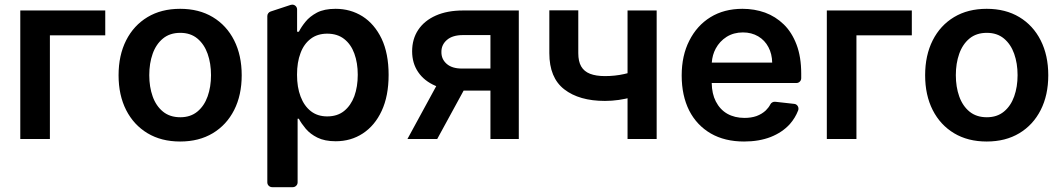

<svg xmlns="http://www.w3.org/2000/svg" viewBox="-20 -590 4512 815"><path d="M66.1 -545.5H426.8V-440H191.8V0H66.1Z M483.3 -270.6Q483.3 -355.1 515.4 -418.7Q547.6 -482.2 606.2 -517.4Q664.8 -552.6 744.7 -552.6Q824.6 -552.6 883.2 -517.4Q941.8 -482.2 973.9 -418.7Q1006 -355.1 1006 -270.6Q1006 -186.1 973.9 -122.9Q941.8 -59.7 883.2 -24.5Q824.6 10.7 744.7 10.7Q664.8 10.7 606.2 -24.5Q547.6 -59.7 515.4 -122.9Q483.3 -186.1 483.3 -270.6ZM875.7 -271Q875.7 -321 861.3 -361.7Q846.9 -402.3 817.8 -426.5Q788.7 -450.6 745.4 -450.6Q701 -450.6 671.7 -426.5Q642.4 -402.3 628 -361.7Q613.6 -321 613.6 -271Q613.6 -221.2 628 -180.8Q642.4 -140.3 671.7 -116.3Q701 -92.3 745.4 -92.3Q788.7 -92.3 817.8 -116.3Q846.9 -140.3 861.3 -180.8Q875.7 -221.2 875.7 -271Z M1114.7 183.9V-521.7Q1114.7 -528.4 1118.6 -533.7Q1122.5 -539.1 1128.9 -541.2L1213.8 -569.2Q1217 -570.3 1220.5 -570.3Q1229 -570.3 1235.1 -564.3Q1241.1 -558.2 1241.1 -549.7V-455.3H1248.6Q1259.2 -476.2 1276.6 -497.5Q1294.4 -519.9 1325.6 -536.6Q1356.5 -552.6 1404.5 -552.6Q1467.7 -552.6 1518.8 -520.6Q1569.6 -488.3 1599.8 -425.8Q1629.6 -362.9 1629.6 -272Q1629.6 -182.5 1600.1 -119.3Q1571 -56.8 1519.9 -23.4Q1469.5 9.6 1404.8 9.6Q1358.3 9.6 1327.1 -6Q1296.9 -21 1277.7 -43.7Q1258.5 -66.8 1248.6 -85.9H1243.3V183.9Q1243.3 192.5 1237.2 198.5Q1231.2 204.5 1222.7 204.5H1135.7Q1126.8 204.5 1120.7 198.5Q1114.7 192.5 1114.7 183.9ZM1256 -180Q1271 -140.3 1299.7 -117.9Q1328.1 -95.9 1369 -95.9Q1411.9 -95.9 1440.3 -118.6Q1469.1 -141.7 1484 -181.5Q1498.6 -221.9 1498.6 -272.7Q1498.6 -323.2 1484 -362.9Q1469.8 -402 1440.7 -424.7Q1411.9 -447.1 1369 -447.1Q1327.4 -447.1 1299 -425.4Q1269.9 -403.4 1255.7 -364.7Q1240.8 -326 1240.8 -272.7Q1240.8 -219.5 1256 -180Z M2061.8 -441.1H1945.3Q1900.9 -441.1 1877.1 -420.5Q1853.3 -399.9 1853.7 -369.3Q1853.3 -338.8 1876.1 -318.9Q1898.8 -299 1941.1 -299H2102.3V-205.3H1941.1Q1875.7 -205.3 1828.1 -225.9Q1780.5 -246.4 1755 -284.1Q1729.4 -321.7 1729.4 -372.2Q1729.4 -424.7 1755.5 -463.6Q1781.6 -502.5 1830.1 -524Q1878.6 -545.5 1945.3 -545.5H2182.2V0H2061.8ZM1861.9 -279.8H1988.6L1835.9 0H1709.5Z M2311.8 -364.3V-546.2H2434.7V-364.3Q2434.7 -329.2 2447.1 -307.9Q2459.5 -286.6 2484.7 -276.8Q2509.9 -267 2547.9 -267Q2590.6 -267 2628.9 -275.6Q2667.3 -284.1 2709.5 -299V-193.9Q2688.6 -184.7 2662.1 -177.4Q2635.7 -170.1 2606.4 -165.8Q2577.1 -161.6 2547.9 -161.6Q2438.6 -161.6 2375.2 -210.8Q2311.8 -259.9 2311.8 -364.3ZM2643.8 -545.5H2767.4V0H2643.8Z M2997.2 -23.4Q2937.5 -58.2 2905.5 -120.7Q2873.6 -184.3 2873.6 -269.5Q2873.6 -354 2905.9 -417.3Q2938.2 -481.5 2995.7 -517Q3053.6 -552.6 3131.7 -552.6Q3182.2 -552.6 3227.3 -536.6Q3272.4 -519.9 3306.8 -486.5Q3341.3 -453.1 3361.2 -400.6Q3381 -348.4 3381 -277V-258.2Q3381 -249.6 3375 -243.6Q3369 -237.6 3360.4 -237.6H3001.1Q3001.8 -191.8 3018.5 -159.4Q3036.2 -125 3067.1 -107.2Q3098.7 -89.5 3140.3 -89.5Q3168.7 -89.5 3191.1 -97.3Q3214.1 -105.8 3230.5 -121.1Q3242.9 -133.2 3250 -147Q3252.8 -152.7 3258.7 -155.7Q3264.6 -158.7 3271 -158L3350.9 -149.1Q3359 -148.4 3364.2 -142.4Q3369.3 -136.4 3369.3 -128.6Q3369.3 -124.3 3367.9 -121.1Q3355.8 -89.5 3332.7 -63.2Q3300.8 -28.1 3251.4 -8.5Q3202.1 10.7 3138.5 10.7Q3056.5 10.7 2997.2 -23.4ZM3257.8 -324.2Q3257.1 -361.2 3241.8 -389.9Q3226.6 -419 3198.5 -435.7Q3170.1 -452.4 3133.5 -452.4Q3094.5 -452.4 3064.3 -433.6Q3034.8 -414.8 3018.1 -383.9Q3003.6 -356.9 3001.4 -324.2Z M3489.7 -545.5H3850.5V-440H3615.4V0H3489.7Z M3907 -270.6Q3907 -355.1 3939.1 -418.7Q3971.2 -482.2 4029.8 -517.4Q4088.4 -552.6 4168.3 -552.6Q4248.2 -552.6 4306.8 -517.4Q4365.4 -482.2 4397.5 -418.7Q4429.7 -355.1 4429.7 -270.6Q4429.7 -186.1 4397.5 -122.9Q4365.4 -59.7 4306.8 -24.5Q4248.2 10.7 4168.3 10.7Q4088.4 10.7 4029.8 -24.5Q3971.2 -59.7 3939.1 -122.9Q3907 -186.1 3907 -270.6ZM4299.4 -271Q4299.4 -321 4285 -361.7Q4270.6 -402.3 4241.5 -426.5Q4212.4 -450.6 4169 -450.6Q4124.6 -450.6 4095.3 -426.5Q4066.1 -402.3 4051.7 -361.7Q4037.3 -321 4037.3 -271Q4037.3 -221.2 4051.7 -180.8Q4066.1 -140.3 4095.3 -116.3Q4124.6 -92.3 4169 -92.3Q4212.4 -92.3 4241.5 -116.3Q4270.6 -140.3 4285 -180.8Q4299.4 -221.2 4299.4 -271Z"/></svg>

Font: DeltaSans SemiBold
Style: Regular
Weight: 600
Designer: Rasmus Andersson
Foundry: rsms
Version: Version 3.012